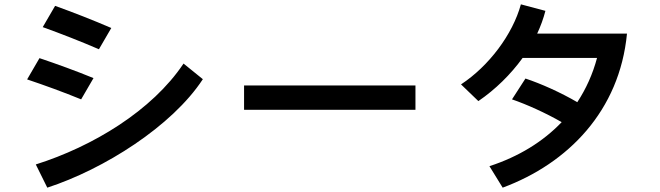

<svg xmlns="http://www.w3.org/2000/svg" viewBox="-20 -810 3040 885"><path d="M145 -52 198 55C459 -30 773 -228 915 -445L826 -517C681 -300 408 -135 145 -52ZM105 -444C188 -416 271 -386 354 -352L411 -450C328 -484 245 -514 162 -542ZM177 -685C263 -654 350 -620 436 -583L493 -681C407 -718 320 -752 234 -783Z M1105 -416V-304H1895V-416Z M2402 -448 2340 -352C2407 -329 2494 -290 2569 -247C2483 -157 2371 -88 2236 -44L2297 55C2599 -57 2836 -300 2870 -655H2456C2472 -689 2485 -725 2494 -760L2381 -790C2343 -651 2233 -505 2105 -421L2185 -344C2264 -398 2334 -467 2389 -543H2732C2712 -468 2681 -400 2641 -339C2564 -384 2472 -425 2402 -448Z"/></svg>

Font: KT Kiyosuna Sans Bold
Style: Regular
Weight: 700
Designer: [Zen Kaku Gothic] Yoshimichi Ohira
Version: Version 1.010;Glyphs 3.1.2 (3151)